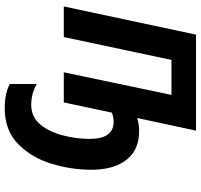

<svg xmlns="http://www.w3.org/2000/svg" viewBox="-38 -546 827 790"><g transform="rotate(90 375.0 -150.5)"><path d="M678 -113Q678 -206 637 -258Q596 -310 519 -310Q491 -310 465 -302L517 -544H122L6 0H132L226 -443H370L277 0H401L443 -198Q462 -205 481 -205Q551 -205 551 -106Q551 -52 536.5 4Q522 60 491.5 97Q461 134 411 134Q363 134 325 111V222Q363 243 425 243Q516 243 572 188Q628 133 653 51Q678 -31 678 -113Z"/></g></svg>

Font: Noto Sans UI SemiCondensed
Style: Bold Italic
Weight: 700
Width: 4
Designer: Monotype Design Team
Foundry: Monotype Imaging Inc.
Version: 1.001